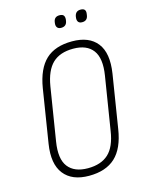

<svg xmlns="http://www.w3.org/2000/svg" viewBox="-122 -878 724 959"><g transform="rotate(-15 240.5 -398.5)"><path d="M218 8Q130 8 88.5 -45Q47 -98 63 -199L107 -475Q123 -572 171.5 -617.5Q220 -663 308 -663Q396 -663 437 -610.5Q478 -558 462 -455L418 -180Q403 -83 354 -37.5Q305 8 218 8ZM222 -30Q290 -30 328.5 -65.5Q367 -101 379 -181L423 -455Q437 -542 405.5 -584Q374 -626 304 -626Q235 -626 197 -589.5Q159 -553 146 -474L102 -200Q88 -113 120 -71.5Q152 -30 222 -30ZM383 -742Q369 -742 363 -749.5Q357 -757 358 -770L359 -778Q364 -805 390 -805Q405 -805 411 -798Q417 -791 415 -777L414 -770Q410 -742 383 -742ZM274 -742Q261 -742 254.5 -749.5Q248 -757 249 -770L250 -778Q254 -805 281 -805Q296 -805 302 -798Q308 -791 307 -777L306 -770Q302 -742 274 -742Z"/></g></svg>

Font: Sofia Sans Condensed ExtraLight
Style: Italic
Weight: 250
Italic angle: -9°
Version: Version 4.100